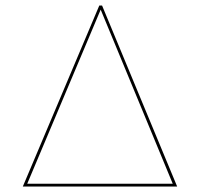

<svg xmlns="http://www.w3.org/2000/svg" viewBox="-20 -678 727 698"><path d="M624 0H63L341 -658H351ZM608 -10 346 -643 79 -10Z"/></svg>

Font: Ysabeau SC Hairline
Style: Regular
Weight: 100
Designer: Christian Thalmann (Catharsis Fonts)
Version: Version 0.003